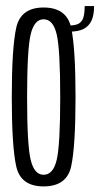

<svg xmlns="http://www.w3.org/2000/svg" viewBox="-20 -630 340 652"><path d="M128 3Q207 3 221.8 -65.5Q236.5 -134 236.5 -300Q236.5 -466 221.8 -535.2Q207 -604.5 128 -604.5Q50 -604.5 35 -535.2Q20 -466 20 -300Q20 -134 35 -65.5Q50 3 128 3ZM128 -36.5Q96.5 -36.5 84.2 -87Q72 -137.5 72 -299.5Q72 -462.5 84.2 -513.5Q96.5 -564.5 128 -564.5Q160.5 -564.5 172.5 -513.5Q184.5 -462.5 184.5 -299.5Q184.5 -137.5 172.5 -87Q160.5 -36.5 128 -36.5ZM215 -543.5V-522.5Q246 -522.5 264 -531.8Q282 -541 290.8 -560Q299.5 -579 299.5 -609.5H267.5Q267.5 -586 263.5 -571.8Q259.5 -557.5 248.5 -550.5Q237.5 -543.5 215 -543.5Z"/></svg>

Font: Anybody ExtraCondensed Light
Style: Regular
Weight: 300
Width: 2
Version: Version 1.113;gftools[0.9.25]